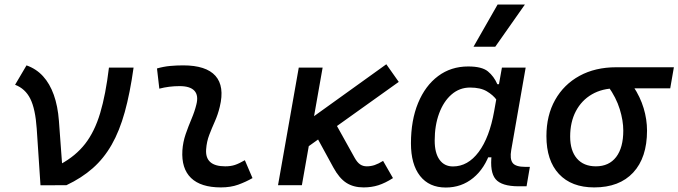

<svg xmlns="http://www.w3.org/2000/svg" viewBox="-20 -815 2986 845"><path d="M158.2 0.5 141.6 -249Q135.7 -335.4 113.5 -380.1Q91.3 -424.8 46.4 -441.9L96.7 -527.3Q139.6 -512.2 169.4 -479.5Q199.2 -446.8 216.8 -397.5Q234.4 -348.1 239.3 -283.2L257.3 -38.6ZM272.5 0 158.2 0.5 246.1 -92.3Q313 -128.4 354.7 -182.1Q396.5 -235.8 420.9 -317.4Q445.3 -398.9 459.5 -517.6H567.9Q552.2 -405.3 529.1 -321.8Q505.9 -238.3 471.4 -178Q437 -117.7 388.2 -74.7Q339.4 -31.7 272.5 0Z M1057.6 -109.9 1091.3 -31.2Q1061.5 -14.2 1028.3 -2.2Q995.1 9.8 952.1 9.8Q863.8 9.8 820.8 -31.7Q777.8 -73.2 782.7 -153.3Q785.2 -189.9 797.1 -224.6Q809.1 -259.3 823 -292Q836.9 -324.7 844.2 -355Q854.5 -395 835.7 -415.5Q816.9 -436 770.5 -436Q724.1 -436 681.2 -424.8L670.9 -513.7Q699.7 -522 728.5 -524.7Q757.3 -527.3 786.1 -527.3Q887.2 -527.3 928.2 -481.2Q969.2 -435.1 947.3 -345.2Q939 -310.5 925.5 -280.5Q912.1 -250.5 900.9 -221.2Q889.6 -191.9 887.2 -157.7Q881.8 -83 971.2 -83Q995.6 -83 1013.9 -89.1Q1032.2 -95.2 1057.6 -109.9Z M1297.4 -142.1 1255.4 -227.1 1680.2 -532.2 1734.9 -454.6ZM1203.6 0 1294.9 -517.6H1399.9L1308.6 0ZM1580.1 9.8Q1535.6 9.8 1504.4 -10.3Q1473.1 -30.3 1447.3 -77.6L1362.8 -232.4L1460.4 -265.1L1540.5 -121.1Q1551.8 -100.6 1564.5 -91.8Q1577.1 -83 1594.2 -83Q1612.3 -83 1628.9 -88.6Q1645.5 -94.2 1666 -106.9L1709.5 -31.2Q1675.3 -9.3 1645.3 0.2Q1615.2 9.8 1580.1 9.8Z M2048.8 -429.7Q2002.4 -429.7 1967.3 -399.2Q1932.1 -368.7 1912.6 -315.9Q1893.1 -263.2 1893.1 -196.3Q1893.1 -141.6 1914.3 -112.1Q1935.5 -82.5 1973.6 -82.5Q2039.1 -82.5 2086.7 -146.2Q2134.3 -210 2154.8 -325.7L2189 -517.6H2293.5L2230 -154.8Q2223.1 -115.7 2236.1 -98.1Q2249 -80.6 2292 -80.6H2312L2297.4 4.9H2262.7Q2187.5 4.9 2161.1 -26.6Q2134.8 -58.1 2144 -135.3L2172.4 -122.6H2115.7L2139.2 -150.9Q2114.3 -74.2 2062.7 -32Q2011.2 10.3 1941.9 10.3Q1868.7 10.3 1828.6 -40.8Q1788.6 -91.8 1788.6 -184.1Q1788.6 -285.6 1820.1 -361.8Q1851.6 -438 1908.2 -480.2Q1964.8 -522.5 2040.5 -522.5Q2101.1 -522.5 2127.4 -500.7Q2153.8 -479 2168.9 -444.3H2179.7L2188 -340.8Q2180.7 -354.5 2165.5 -375.5Q2150.4 -396.5 2122.6 -413.1Q2094.7 -429.7 2048.8 -429.7ZM2064 -609.4 2169.9 -794.9H2290L2159.7 -609.4Z M2595.2 9.8Q2495.1 9.8 2439.9 -49.3Q2384.8 -108.4 2384.8 -215.8Q2384.8 -307.1 2423.1 -375.2Q2461.4 -443.4 2530.5 -481.2Q2599.6 -519 2691.9 -519H2945.8L2929.7 -426.3H2691.9Q2630.9 -426.3 2585.2 -399.9Q2539.6 -373.5 2514.4 -325.7Q2489.3 -277.8 2489.3 -213.9Q2489.3 -151.9 2519 -117.4Q2548.8 -83 2602.5 -83Q2660.2 -83 2691.7 -124Q2723.1 -165 2723.1 -240.2Q2723.1 -284.2 2707.5 -334.7Q2691.9 -385.3 2656.7 -434.6H2767.1Q2797.9 -388.2 2812.7 -338.9Q2827.6 -289.6 2827.6 -240.2Q2827.6 -121.1 2766.8 -55.7Q2706.1 9.8 2595.2 9.8Z"/></svg>

Font: Cascadia Code
Style: Italic
Weight: 400
Italic angle: -10°
Designer: Aaron Bell
Foundry: Saja Typeworks
Version: Version 2407.024